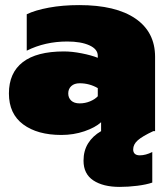

<svg xmlns="http://www.w3.org/2000/svg" viewBox="-20 -515 659 754"><path d="M589 -292V0H582Q539 20 521 36Q503 52 503 72Q503 83 509.5 89Q516 95 529 95Q552 95 578 82V202Q555 210 519.5 214.5Q484 219 450 219Q385 219 346.5 193.5Q308 168 308 116Q308 77 326 48Q344 19 377 0V-35Q354 -14 311.5 0.5Q269 15 221 15Q127 15 71 -26.5Q15 -68 15 -148Q15 -229 69.5 -271Q124 -313 231 -313Q263 -313 301 -305.5Q339 -298 364 -288V-296Q364 -322 331 -337Q298 -352 244 -352Q157 -352 85 -316V-459Q118 -475 172 -485Q226 -495 291 -495Q435 -495 512 -442Q589 -389 589 -292ZM364 -169Q331 -188 293 -188Q272 -188 260 -177Q248 -166 248 -148Q248 -131 259.5 -120Q271 -109 293 -109Q314 -109 333.5 -117Q353 -125 364 -137Z"/></svg>

Font: Prompt Black
Style: Regular
Weight: 900
Designer: Katatrad Team
Foundry: CadsonDemak
Version: Version 1.001